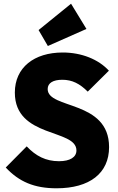

<svg xmlns="http://www.w3.org/2000/svg" viewBox="-20 -1004 636 1035"><path d="M285 11C463 11 568 -70 568 -211C568 -466 237 -414 237 -524C237 -557 267 -574 316 -574C369 -574 410 -553 453 -510L567 -623C511 -684 420 -721 318 -721C164 -721 60 -640 60 -505C60 -258 392 -311 392 -193C392 -157 358 -135 298 -135C227 -135 173 -163 124 -215L11 -101C83 -24 165 11 285 11ZM188 -842 238 -756 446 -848 363 -984Z"/></svg>

Font: MV Cash ExtraBold
Style: Regular
Weight: 800
Designer: Rodrigo Fuenzalida
Foundry: fragTYPE
Version: Version 1.100;Glyphs 3.1.2 (3151)